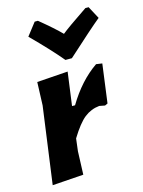

<svg xmlns="http://www.w3.org/2000/svg" viewBox="-112 -793 642 863"><g transform="rotate(-15 209.0 -361.5)"><path d="M387 -727 418 -669Q375 -634 255 -525H225Q176 -584 91 -669L136 -727H151Q217 -673 249 -640Q277 -663 372 -727ZM221 -472 200 -317H214Q273 -416 353 -471L381 -467L357 -287L344 -281L318 -286Q279 -282 248.5 -258Q218 -234 180 -172L173 -114L169 -6L24 4L73 -354L77 -462Z"/></g></svg>

Font: Alegreya Sans ExtraBold
Style: Italic
Weight: 800
Italic angle: -7°
Designer: Juan Pablo del Peral
Foundry: Huerta Tipografica
Version: Version 2.007